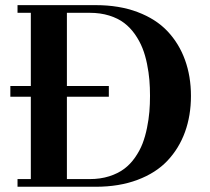

<svg xmlns="http://www.w3.org/2000/svg" viewBox="-20 -713 800 733"><path d="M19.5 -343.8V-384.8H97.7V-664.1H46.9V-693.4H345.2Q435.1 -693.4 505.1 -667Q575.2 -640.6 619.4 -593.8Q663.6 -546.9 686.3 -484.1Q709 -421.4 709 -346.7Q709 -272 686.3 -209.2Q663.6 -146.5 619.4 -99.6Q575.2 -52.7 505.1 -26.4Q435.1 0 345.2 0H46.9V-29.3H97.7V-343.8ZM235.4 -29.3H322.3Q363.3 -29.3 397 -40Q430.7 -50.8 454.1 -68.4Q477.5 -85.9 495.6 -111.8Q513.7 -137.7 524.2 -165Q534.7 -192.4 541.3 -225.1Q547.9 -257.8 550.3 -286.6Q552.7 -315.4 552.7 -347.2Q552.7 -378.9 550.3 -407.7Q547.9 -436.5 541.3 -469.2Q534.7 -502 523.9 -529.1Q513.2 -556.2 495.4 -581.8Q477.5 -607.4 454.1 -625.2Q430.7 -643.1 397 -653.6Q363.3 -664.1 322.3 -664.1H235.4V-384.8H395.5V-343.8H235.4Z"/></svg>

Font: Monomachus
Style: Medium
Weight: 500
Designer: Alexey Kryukov
Version: Version 1.0